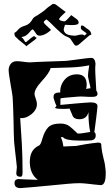

<svg xmlns="http://www.w3.org/2000/svg" viewBox="-20 -954 569 979"><path d="M86 5Q56 6 54 -18V-21Q54 -39 73 -41Q90 -40 115 -39Q140 -38 173 -37Q132 -67 132 -129Q132 -191 179 -212Q188 -216 196 -247Q207 -285 225.5 -304.5Q244 -324 289 -324Q302 -324 314 -320.5Q326 -317 336 -309Q339 -307 349 -298Q359 -289 376 -273H382Q392 -273 411.5 -276.5Q431 -280 440 -281Q431 -322 431 -382Q422 -346 384 -346Q358 -346 350 -364Q342 -382 335 -400Q324 -399 314 -399Q304 -399 296 -399Q261 -399 261 -405L268 -414Q261 -427 253 -455V-459Q253 -474 262 -478Q271 -483 287 -482Q286 -520 309.5 -547.5Q333 -575 372 -575Q422 -575 422 -522Q422 -511 419 -500Q424 -502 429.5 -502.5Q435 -503 441 -504L440 -514Q438 -522 435 -534Q432 -546 429 -562Q428 -581 435 -621Q416 -617 391.5 -614Q367 -611 337 -610L238 -607Q232 -582 191 -538Q156 -500 156 -475Q156 -468 162 -451.5Q168 -435 168 -426Q170 -397 142 -373Q113 -349 83 -352Q88 -285 91.5 -218Q95 -151 95 -83V-75Q95 -54 87 -53H82Q63 -53 63 -71Q63 -75 64.5 -85.5Q66 -96 66 -102Q65 -114 62 -140Q59 -166 56 -192Q53 -218 52 -230Q50 -266 49 -339Q48 -376 47 -403Q46 -430 45 -448Q45 -459 41.5 -479.5Q38 -500 34 -524Q30 -548 27 -568Q24 -588 24 -596Q24 -615 35 -628.5Q46 -642 65 -642Q79 -642 100 -639Q121 -636 132 -636Q146 -637 167.5 -638Q189 -639 218 -640Q276 -642 304 -643Q314 -643 333.5 -645.5Q353 -648 376 -651Q399 -654 418 -656.5Q437 -659 445 -659Q464 -659 467 -630Q466 -618 465.5 -606Q465 -594 466 -581L471 -492Q476 -486 477 -479V-475Q477 -460 451 -460Q444 -460 435.5 -460Q427 -460 417 -461Q388 -463 374 -461Q331 -457 309.5 -455.5Q288 -454 288 -450V-419Q301 -420 319.5 -422Q338 -424 363 -426Q391 -428 411 -430Q431 -432 442 -432Q477 -432 477 -413Q477 -411 475.5 -394.5Q474 -378 470 -348Q462 -287 461 -280Q468 -277 468 -263Q468 -239 440 -238Q427 -237 414.5 -237Q402 -237 391 -237Q312 -237 301 -255L290 -254Q300 -235 303 -207L369 -210Q388 -214 415.5 -218.5Q443 -223 480 -227Q493 -227 496 -220Q496 -219 497.5 -201Q499 -183 508 -146Q513 -128 515 -114.5Q517 -101 518 -91Q519 -85 519 -79Q519 -73 519 -68Q519 -12 495 -10Q489 -10 467.5 -12.5Q446 -15 422.5 -17.5Q399 -20 385 -20Q361 -20 323 -16.5Q285 -13 234 -8Q185 -3 148 0Q111 3 86 5ZM114 -718Q114 -721 89 -740Q83 -744 76.5 -750Q70 -756 62 -764Q55 -769 55 -774Q55 -776 53.5 -781.5Q52 -787 56 -788Q62 -790 72.5 -803Q83 -816 110 -824Q124 -829 133 -838.5Q142 -848 147 -858Q151 -866 171 -876Q185 -885 196 -893Q207 -901 208 -902Q216 -910 226.5 -918Q237 -926 249 -934H254Q261 -934 267 -929Q269 -928 279 -920Q289 -912 300 -904Q311 -896 314 -894Q315 -894 315 -893Q315 -892 314 -892Q314 -892 307 -885.5Q300 -879 292.5 -871.5Q285 -864 283 -860Q282 -859 282 -858Q282 -857 281 -855L282 -854Q287 -849 295.5 -847Q304 -845 308 -845Q313 -845 321 -853Q329 -861 336 -869Q343 -877 343 -877Q360 -865 370.5 -857Q381 -849 381 -839Q381 -831 370.5 -828.5Q360 -826 347 -826Q334 -826 324 -827Q314 -828 312 -827Q309 -823 309 -820Q309 -819 307 -814Q305 -809 305 -802Q305 -793 315 -783.5Q325 -774 358 -772Q364 -771 376 -774.5Q388 -778 397 -778Q408 -778 409 -772Q413 -776 419 -779Q424 -783 417 -787.5Q410 -792 397 -802Q392 -807 392 -812Q392 -814 392.5 -816.5Q393 -819 393 -821V-822Q396 -825 399 -824Q402 -824 403 -823Q408 -821 412 -817Q416 -813 434 -801Q442 -794 443.5 -786.5Q445 -779 446 -778Q446 -777 442 -776.5Q438 -776 426 -765L382 -727Q378 -724 375 -723Q372 -722 369 -721Q363 -721 360 -725L339 -756Q335 -762 312 -771Q308 -773 302.5 -777Q297 -781 289 -788L265 -810Q262 -813 253 -822Q244 -831 233.5 -841Q223 -851 216 -855Q203 -846 203 -840Q204 -836 213 -827Q222 -818 231 -810.5Q240 -803 239 -802V-800Q210 -774 184 -772Q174 -772 169 -776Q168 -777 163 -784Q158 -791 153.5 -797.5Q149 -804 147 -804Q142 -804 135.5 -795.5Q129 -787 118.5 -777.5Q108 -768 89 -765Q97 -760 103 -749Q109 -738 110 -739Q113 -739 114 -740Q123 -748 138 -760Q153 -772 156 -769L161 -764L167 -761Q167 -760 163 -756Q159 -752 156 -750L132 -732Q115 -718 114 -718Z"/></svg>

Font: Moo Lah Lah
Style: Regular
Weight: 400
Designer: Robert E. Leuschke
Foundry: Robert E. Leuschke
Version: Version 1.010; ttfautohint (v1.8.3)